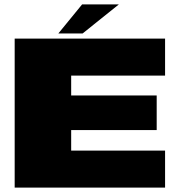

<svg xmlns="http://www.w3.org/2000/svg" viewBox="-20 -850 824 870"><path d="M46.5 0H728V-167.5H302.5V-260.5H690V-417.5H302.5V-507.5H728V-675H46.5ZM244.5 -698.5H354.5L518.5 -830H352Z"/></svg>

Font: Anybody Expanded Black
Style: Regular
Weight: 900
Width: 7
Designer: Tyler Finck
Foundry: Etcetera Type Company
Version: Version 1.113;gftools[0.9.25]